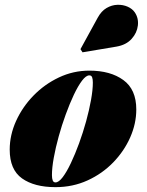

<svg xmlns="http://www.w3.org/2000/svg" viewBox="-20 -761 604 791"><path d="M208.5 10Q121.5 10 70.8 -26Q20 -62 20 -144.5Q20 -204.5 46.2 -262.5Q72.5 -320.5 118 -367.2Q163.5 -414 222.8 -442Q282 -470 348 -470Q435 -470 488.2 -431.2Q541.5 -392.5 541.5 -310Q541.5 -252 516.5 -195.2Q491.5 -138.5 446.5 -92Q401.5 -45.5 340.8 -17.8Q280 10 208.5 10ZM208.5 -9.5Q222 -9.5 238.5 -31.2Q255 -53 272.2 -89.5Q289.5 -126 305.8 -170.5Q322 -215 334.8 -261.2Q347.5 -307.5 355 -349.2Q362.5 -391 362.5 -420.5Q362.5 -435 359.5 -442.8Q356.5 -450.5 348 -450.5Q334.5 -450.5 318 -428.8Q301.5 -407 284.2 -370.5Q267 -334 250.8 -289.5Q234.5 -245 221.8 -198.8Q209 -152.5 201.5 -111Q194 -69.5 194 -39.5Q194 -25.5 197.2 -17.5Q200.5 -9.5 208.5 -9.5ZM320 -545.5 311.5 -558.5 382.5 -688Q397.5 -715.5 419 -728Q440.5 -740.5 463.5 -741.2Q486.5 -742 505.8 -733.5Q525 -725 535 -710.5Q551.5 -686.5 548 -656Q544.5 -625.5 522.2 -600.8Q500 -576 460 -569Z"/></svg>

Font: Bodoni Moda Black
Style: Italic
Weight: 900
Italic angle: -13°
Version: Version 2.005